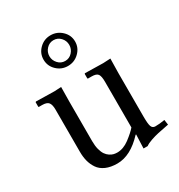

<svg xmlns="http://www.w3.org/2000/svg" viewBox="-162 -777 841 900"><g transform="rotate(-30 258.5 -327.0)"><path d="M188 -582.5Q188 -560.5 203.4 -543.5Q218.8 -526.4 241.7 -526.4Q264.6 -526.4 280 -543.5Q295.4 -560.5 295.4 -582.5Q295.4 -605.5 279.8 -622.1Q264.2 -638.7 241.7 -638.7Q219.2 -638.7 203.6 -621.8Q188 -605 188 -582.5ZM156.2 -582.5Q156.2 -616.7 181.2 -641.1Q206.1 -665.5 241.2 -665.5Q275.9 -665.5 301.5 -641.4Q327.1 -617.2 327.1 -582.5Q327.1 -548.8 302 -524.2Q276.9 -499.5 241.2 -499.5Q206.5 -499.5 181.4 -523.7Q156.2 -547.9 156.2 -582.5ZM428.7 -116.2Q428.7 -78.1 433.8 -64Q439 -49.8 454.1 -49.8Q477.1 -49.8 505.4 -54.7L509.3 -27.3Q471.2 -20 450.9 -15.6Q430.7 -11.2 408.9 -3.7Q387.2 3.9 376.5 12.2H354L356.9 -62H354Q285.2 12.2 213.4 12.2Q177.7 12.2 152.1 1Q126.5 -10.3 113 -30.3Q99.6 -50.3 93.8 -73Q87.9 -95.7 87.9 -123.5V-351.6Q87.9 -378.4 78.9 -390.1Q69.8 -401.9 43.9 -401.9H27.3L24.4 -403.3V-428.2L27.3 -430.7Q94.7 -428.7 127 -428.7L163.6 -430.7L162.6 -351.1V-137.7Q162.6 -112.3 167.7 -93Q172.9 -73.7 180.7 -62.5Q188.5 -51.3 199.2 -44.2Q210 -37.1 219.5 -34.9Q229 -32.7 238.8 -32.7Q271.5 -32.7 303.7 -56.6Q337.9 -82.5 354 -101.6V-349.1Q354 -378.4 346.2 -390.1Q338.4 -401.9 312 -401.9H292L290 -404.3V-427.7L292 -430.7Q362.8 -428.7 390.6 -428.7L430.2 -430.7L428.7 -352.1Z"/></g></svg>

Font: Libertinage
Style: l
Weight: 400
Designer: OSP
Foundry: OSP
Version: Version 1.0; 2008; OFL relea